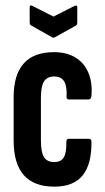

<svg xmlns="http://www.w3.org/2000/svg" viewBox="-20 -692 393 718"><path d="M183 6Q107 6 69 -37Q31 -80 31 -167V-328Q31 -413 69 -455Q107 -497 182 -497Q229 -497 262 -477Q295 -457 310.5 -420Q326 -383 322 -334Q321 -320 311 -320H238Q233 -320 230.5 -323Q228 -326 229 -331Q231 -369 220 -387.5Q209 -406 183 -406Q157 -406 145 -388Q133 -370 133 -326V-168Q133 -123 144.5 -104.5Q156 -86 183 -86Q208 -86 218.5 -103.5Q229 -121 228 -160Q228 -173 237 -173H312Q322 -173 322 -162Q323 -78 289 -36Q255 6 183 6ZM174 -553 96 -597Q91 -600 91 -609V-665Q91 -675 101 -670L180 -630L259 -670Q269 -674 269 -665V-609Q269 -600 265 -597L186 -553Q180 -549 174 -553Z"/></svg>

Font: Sofia Sans Extra Condensed
Style: Bold
Weight: 700
Designer: Botio Nikoltchev, Ani Petrova
Foundry: lettersoup
Version: Version 4.101